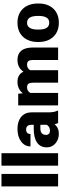

<svg xmlns="http://www.w3.org/2000/svg" viewBox="852 -1642 800 2543"><g transform="rotate(-90 1251.5 -370.0)"><path d="M219.7 0H54.7V-750H219.7Z M494.6 0H329.6V-750H494.6Z M893.6 0Q884.8 -16.1 877.9 -47.4Q832.5 9.8 751 9.8Q676.3 9.8 624 -35.4Q571.8 -80.6 571.8 -148.9Q571.8 -234.9 635.3 -278.8Q698.7 -322.8 819.8 -322.8H870.6V-350.6Q870.6 -423.3 807.6 -423.3Q749 -423.3 749 -365.7H584.5Q584.5 -442.4 649.7 -490.2Q714.8 -538.1 815.9 -538.1Q917 -538.1 975.6 -488.8Q1034.2 -439.5 1035.6 -353.5V-119.6Q1036.6 -46.9 1058.1 -8.3V0ZM790.5 -107.4Q821.3 -107.4 841.6 -120.6Q861.8 -133.8 870.6 -150.4V-234.9H822.8Q736.8 -234.9 736.8 -157.7Q736.8 -135.3 752 -121.3Q767.1 -107.4 790.5 -107.4Z M1282.2 -528.3 1287.6 -466.3Q1343.8 -538.1 1438.5 -538.1Q1538.6 -538.1 1573.7 -458.5Q1627.4 -538.1 1729 -538.1Q1889.6 -538.1 1894 -343.8V0H1729V-333.5Q1729 -374 1715.3 -392.6Q1701.7 -411.1 1665.5 -411.1Q1616.7 -411.1 1592.8 -367.7L1593.3 -360.8V0H1428.2V-332.5Q1428.2 -374 1415 -392.6Q1401.9 -411.1 1364.7 -411.1Q1317.4 -411.1 1292.5 -367.7V0H1127.9V-528.3Z M1967.3 -269Q1967.3 -348.1 1998 -409.9Q2028.8 -471.7 2086.4 -504.9Q2144 -538.1 2221.7 -538.1Q2340.3 -538.1 2408.7 -464.6Q2477.1 -391.1 2477.1 -264.6V-258.8Q2477.1 -135.3 2408.4 -62.7Q2339.8 9.8 2222.7 9.8Q2109.9 9.8 2041.5 -57.9Q1973.1 -125.5 1967.8 -241.2ZM2131.8 -258.8Q2131.8 -185.5 2154.8 -151.4Q2177.7 -117.2 2222.7 -117.2Q2310.5 -117.2 2312.5 -252.4V-269Q2312.5 -411.1 2221.7 -411.1Q2139.2 -411.1 2132.3 -288.6Z"/></g></svg>

Font: Vazir Black FD-UI
Style: Black-FD-UI
Weight: 900
Designer: Saber Rastikerdar
Foundry: Saber Rastikerdar
Version: Version 30.0.0